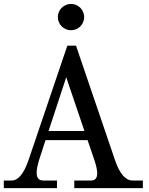

<svg xmlns="http://www.w3.org/2000/svg" viewBox="-23 -967 767 987"><path d="M711.4 0H358.9V-39.1H445.3Q476.6 -39.1 476.6 -76.2Q476.6 -101.1 462.9 -142.1L427.2 -246.6H210.9L177.2 -142.1Q165.5 -103 165.5 -78.6Q165.5 -39.1 198.7 -39.1H270V0H-3.4V-39.1H37.1Q86.9 -39.1 123 -142.1L323.2 -732.4H367.7L568.8 -142.1Q604.5 -39.1 658.2 -39.1H711.4ZM411.1 -293.5 317.4 -569.8 226.6 -293.5ZM342.3 -811.5Q328.6 -811.5 316.2 -816.7Q303.7 -821.8 294.2 -831.3Q284.7 -840.8 279.5 -853.3Q274.4 -865.7 274.4 -879.4Q274.4 -892.6 279.5 -905Q284.7 -917.5 294.2 -927Q303.7 -936.5 316.2 -941.7Q328.6 -946.8 342.3 -946.8Q355.5 -946.8 367.9 -941.7Q380.4 -936.5 389.9 -927Q399.4 -917.5 404.5 -905Q409.7 -892.6 409.7 -879.4Q409.7 -865.7 404.5 -853.3Q399.4 -840.8 389.9 -831.3Q380.4 -821.8 367.9 -816.7Q355.5 -811.5 342.3 -811.5Z"/></svg>

Font: Munson
Style: Regular
Weight: 400
Designer: Paul James MIller
Foundry: High-Logic / Made with FontCreator
Version: Version 2.10;May 5, 2019;FontCreator 11.5.0.2430 64-bit